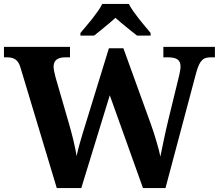

<svg xmlns="http://www.w3.org/2000/svg" viewBox="-20 -951 1107 971"><path d="M604 -707 742.2 -325.2Q751 -301.8 758.5 -277.6Q766.1 -253.4 772.5 -231.4Q778.8 -209.5 783.7 -190.9Q788.6 -172.4 791 -159.2Q794.9 -177.2 799.3 -199.2Q803.7 -221.2 808.8 -245.4Q814 -269.5 819.6 -294.9Q825.2 -320.3 831.1 -344.2L883.8 -560.1Q885.3 -565.9 887 -573.7Q888.7 -581.5 890.1 -589.1Q891.6 -596.7 892.3 -603.3Q893.1 -609.9 893.1 -613.8Q893.1 -639.6 877.7 -650.4Q862.3 -661.1 829.1 -661.1H806.2V-713.9H1066.9V-661.1H1047.9Q1033.2 -661.1 1022 -658.2Q1010.7 -655.3 1002 -646.7Q993.2 -638.2 986.1 -623Q979 -607.9 972.2 -583L816.9 0H703.1L535.2 -469.2L391.1 0H267.1L84 -607.9Q79.6 -623.5 73.2 -633.8Q66.9 -644 58.3 -650.1Q49.8 -656.2 38.8 -658.7Q27.8 -661.1 13.2 -661.1H0V-713.9H334V-661.1H311Q280.8 -661.1 265.9 -649.4Q251 -637.7 251 -612.8Q251 -604.5 254.2 -588.6Q257.3 -572.8 261.2 -559.1L328.1 -328.1Q333.5 -309.1 339.6 -286.9Q345.7 -264.6 351.1 -241.9Q356.4 -219.2 360.8 -198.2Q365.2 -177.2 367.2 -161.1Q374 -193.4 382.1 -221.4Q390.1 -249.5 398.9 -278.8L530.8 -707ZM386.7 -784.2Q398.4 -798.3 414.3 -816.9Q430.2 -835.4 445.8 -855.2Q461.4 -875 475.3 -894.8Q489.3 -914.6 497.1 -931.2H631.8Q639.6 -914.6 653.6 -894.8Q667.5 -875 683.1 -855.2Q698.7 -835.4 714.4 -816.9Q730 -798.3 741.7 -784.2V-771H672.9Q662.6 -779.3 648.4 -790.5Q634.3 -801.8 619.1 -814Q604 -826.2 589.6 -838.4Q575.2 -850.6 564 -860.8Q552.7 -850.6 538.3 -838.4Q523.9 -826.2 509 -814Q494.1 -801.8 480.2 -790.5Q466.3 -779.3 456.1 -771H386.7Z"/></svg>

Font: Droid Serif
Style: Bold
Weight: 700
Designer: Monotype Design team
Foundry: Monotype Imaging Inc.
Version: Version 1.03